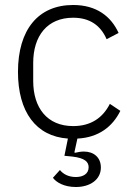

<svg xmlns="http://www.w3.org/2000/svg" viewBox="-20 -544 536 769"><path d="M273 -524C133 -524 52 -425 52 -256C52 -96 124 2 252 11L238 80L269 83C321 89 335 105 335 126C335 152 313 165 284 165C254 165 233 153 220 137L192 168C205 186 236 205 284 205C340 205 384 176 384 127C384 86 355 63 316 63C305 63 292 65 280 68L278 66L290 11C375 7 431 -37 462 -100L420 -128C391 -71 343 -39 273 -39C169 -39 113 -112 113 -220V-292C113 -400 169 -473 273 -473C340 -473 383 -442 407 -387L455 -412C425 -478 367 -524 273 -524Z"/></svg>

Font: IBM Plex Thai Looped Light
Style: Regular
Weight: 300
Designer: Mike Abbink, Paul van der Laan, Pieter van Rosmalen, Ben Mitchell, Mark Frömberg
Foundry: Bold Monday
Version: Version 1.0